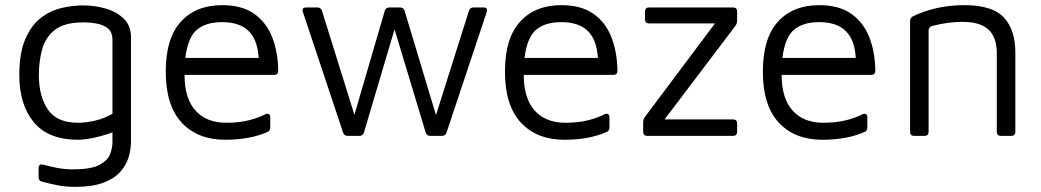

<svg xmlns="http://www.w3.org/2000/svg" viewBox="-20 -528 4045 746"><path d="M283 15Q168 15 111.5 -53Q55 -121 55 -236Q55 -322 78 -375.5Q101 -429 137.5 -457.5Q174 -486 217.5 -496.5Q261 -507 302 -507Q349 -507 391.5 -494.5Q434 -482 461.5 -455Q489 -428 489 -383V21Q489 51 480 82Q471 113 447.5 139.5Q424 166 381.5 182Q339 198 272 198Q234 198 202 191.5Q170 185 144 178Q130 175 130 161V126Q130 107 148 112Q171 118 200.5 124Q230 130 264 130Q332 130 364.5 113.5Q397 97 407 72.5Q417 48 417 23V-14Q386 -2 348 6.5Q310 15 283 15ZM283 -51Q315 -51 350.5 -59.5Q386 -68 417 -86V-373Q417 -401 401.5 -415.5Q386 -430 360 -435.5Q334 -441 304 -441Q231 -441 194 -412.5Q157 -384 144 -337Q131 -290 131 -236Q131 -154 166 -102.5Q201 -51 283 -51Z M855 15Q748 15 686 -51.5Q624 -118 624 -250Q624 -379 682.5 -443.5Q741 -508 843 -508Q920 -508 967.5 -474.5Q1015 -441 1037.5 -383.5Q1060 -326 1061 -253Q1061 -237 1045 -237H697Q697 -146 739.5 -98.5Q782 -51 859 -51Q906 -51 944 -60Q982 -69 1011 -84Q1019 -88 1024.5 -84.5Q1030 -81 1030 -72V-33Q1030 -21 1021 -16Q952 15 855 15ZM843 -442Q780 -442 745 -412.5Q710 -383 700 -303H985Q981 -373 946 -407.5Q911 -442 843 -442Z M1331 0Q1317 0 1313 -13L1157 -481Q1151 -499 1170 -499H1213Q1227 -499 1231 -486L1357 -82L1475 -486Q1479 -499 1493 -499H1534Q1548 -499 1552 -486L1674 -81L1802 -486Q1806 -499 1820 -499H1858Q1877 -499 1871 -481L1715 -13Q1711 0 1697 0H1652Q1638 0 1634 -13L1513 -414L1394 -13Q1390 0 1376 0Z M2173 15Q2066 15 2004 -51.5Q1942 -118 1942 -250Q1942 -379 2000.5 -443.5Q2059 -508 2161 -508Q2238 -508 2285.5 -474.5Q2333 -441 2355.5 -383.5Q2378 -326 2379 -253Q2379 -237 2363 -237H2015Q2015 -146 2057.5 -98.5Q2100 -51 2177 -51Q2224 -51 2262 -60Q2300 -69 2329 -84Q2337 -88 2342.5 -84.5Q2348 -81 2348 -72V-33Q2348 -21 2339 -16Q2270 15 2173 15ZM2161 -442Q2098 -442 2063 -412.5Q2028 -383 2018 -303H2303Q2299 -373 2264 -407.5Q2229 -442 2161 -442Z M2495 0Q2479 0 2479 -16V-54Q2479 -64 2486 -74L2758 -437H2502Q2486 -437 2486 -453V-483Q2486 -499 2502 -499H2828Q2844 -499 2844 -483V-447Q2844 -437 2837 -427L2562 -64H2828Q2844 -64 2844 -48V-16Q2844 0 2828 0Z M3175 15Q3068 15 3006 -51.5Q2944 -118 2944 -250Q2944 -379 3002.5 -443.5Q3061 -508 3163 -508Q3240 -508 3287.5 -474.5Q3335 -441 3357.5 -383.5Q3380 -326 3381 -253Q3381 -237 3365 -237H3017Q3017 -146 3059.5 -98.5Q3102 -51 3179 -51Q3226 -51 3264 -60Q3302 -69 3331 -84Q3339 -88 3344.5 -84.5Q3350 -81 3350 -72V-33Q3350 -21 3341 -16Q3272 15 3175 15ZM3163 -442Q3100 -442 3065 -412.5Q3030 -383 3020 -303H3305Q3301 -373 3266 -407.5Q3231 -442 3163 -442Z M3516 -446Q3516 -459 3528 -465Q3618 -508 3727 -508Q3836 -508 3880.5 -460Q3925 -412 3925 -325V-16Q3925 0 3909 0H3869Q3853 0 3853 -16V-325Q3853 -343 3848.5 -363Q3844 -383 3831 -401.5Q3818 -420 3791 -431.5Q3764 -443 3719 -443Q3691 -443 3661.5 -439Q3632 -435 3602 -427Q3588 -423 3588 -409V-16Q3588 0 3572 0H3532Q3516 0 3516 -16Z"/></svg>

Font: Pitagon Sans
Style: Regular
Weight: 400
Designer: Travis Tran
Foundry: Pitagon
Version: Version 1.001; ttfautohint (v1.8.4.7-5d5b);gftools[0.9.26]